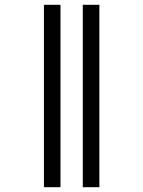

<svg xmlns="http://www.w3.org/2000/svg" viewBox="-20 -780 597 800"><path d="M325 0H394V-760H325ZM163 0H232V-760H163Z"/></svg>

Font: Noto Serif Display Medium
Style: Regular
Weight: 500
Designer: Monotype Design Team
Foundry: Monotype Imaging Inc.
Version: Version 2.009